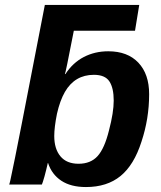

<svg xmlns="http://www.w3.org/2000/svg" viewBox="-20 -745 651 775"><path d="M417 -538Q495 -538 538.5 -492Q582 -446 582 -365Q582 -266 551 -173Q521 -79 466.5 -34.5Q412 10 327 10Q266 10 227.5 -15.5Q189 -41 174 -87H173Q170 -74 166.5 -59.5Q163 -45 159.5 -32.5Q156 -20 153 -11Q150 -2 149 0H17Q20 -6 29 -52Q40 -99 161 -725H542L525 -621H278Q244 -446 242 -446H244Q274 -492 318.5 -515Q363 -538 417 -538ZM359 -443Q282 -443 242 -374Q222 -339 210 -286Q199 -231 199 -196Q199 -144 224 -114Q249 -84 297 -84Q346 -84 374 -115Q402 -146 420 -219Q439 -291 439 -339Q439 -390 421.5 -416.5Q404 -443 359 -443Z"/></svg>

Font: Libra Sans Modern
Style: Bold Italic
Weight: 700
Italic angle: -12°
Foundry: Stefan Peev, Context Ltd
Version: Version 1.000